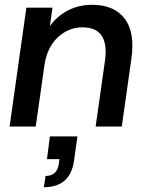

<svg xmlns="http://www.w3.org/2000/svg" viewBox="-20 -528 609 801"><path d="M379 0 418 -275Q437 -414 324 -414Q267 -414 222.5 -373.5Q178 -333 166 -260L129 0H20L90 -496H199L188 -419Q218 -461 263.5 -484.5Q309 -508 364 -508Q456 -508 500 -450.5Q544 -393 528 -282L488 0ZM163 253 170 206Q217 206 225 158L228 136H176L188 41H303L289 141Q274 253 163 253Z"/></svg>

Font: Host Grotesk Medium
Style: Italic
Weight: 500
Italic angle: -8°
Designer: Doğukan Karapınar based on Poppins by Indian Type Foundry, Jonny Pinhorn
Foundry: Element Type
Version: Version 1.001; ttfautohint (v1.8.4.7-5d5b)